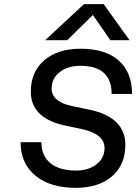

<svg xmlns="http://www.w3.org/2000/svg" viewBox="-20 -893 654 922"><path d="M383 -873H478L602 -700H510L426 -821L303 -700H197ZM378 -272 293 -290Q128 -325 128 -453Q128 -548 192.5 -603.5Q257 -659 367 -659Q486 -659 550 -602.5Q614 -546 614 -442H516Q516 -577 366 -577Q305 -577 266.5 -546.5Q228 -516 228 -468Q228 -405 324 -384L406 -367Q495 -349 538.5 -306Q582 -263 582 -198Q582 -101 517.5 -46Q453 9 344 9Q221 9 150 -49.5Q79 -108 79 -210H179Q179 -145 222 -109.5Q265 -74 346 -74Q405 -74 443.5 -104Q482 -134 482 -182Q482 -248 378 -272Z"/></svg>

Font: Overused Grotesk Medium
Style: Italic
Weight: 500
Italic angle: -10°
Version: Version 0.003